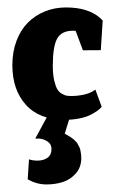

<svg xmlns="http://www.w3.org/2000/svg" viewBox="-20 -310 299 508"><path d="M103 178Q126 178 146 171.7Q166 165.3 180.5 149Q195 132.7 195 108.7Q195 102.3 194.2 96.7Q193.3 91 192.5 86.7Q191.7 82.3 189.2 77.8Q186.7 73.3 185.5 70.7Q184.3 68 180.5 64.3Q176.7 60.7 175.5 59.3Q174.3 58 169.5 54.7Q164.7 51.3 163.7 50.8Q162.7 50.3 157.2 47.2Q151.7 44 151.3 43.7L167.3 -8H108.3L73.3 56.7H84.3Q96 57.7 106.2 64.7Q116.3 71.7 116.3 84Q116.3 99.7 105.8 107.3Q95.3 115 78.7 115Q67.7 115 56.7 111.7L53.3 164.3Q76.7 178 103 178ZM249 -27.7 232.3 -73Q221 -64 203.5 -60Q186 -56 169.3 -56Q162 -56 157 -56.7Q152 -57.3 144.2 -61.7Q136.3 -66 131.7 -73.8Q127 -81.7 123.3 -97.5Q119.7 -113.3 119.7 -135.7Q119.7 -187 131.2 -207.8Q142.7 -228.7 173 -228.7Q177.7 -228.7 180.3 -228L199.3 -177L246.7 -177.3L251.7 -255.7Q251.7 -255.7 244.7 -262.7Q212.7 -290.3 154.7 -290.3Q124.7 -290.3 98.8 -279.8Q73 -269.3 53.8 -250.2Q34.7 -231 23.7 -202Q12.7 -173 12.7 -137.7Q12.7 -72.3 48.5 -32.7Q84.3 7 152 7Q172 7 189.5 3.5Q207 0 217.5 -5.2Q228 -10.3 235.5 -15.5Q243 -20.7 246 -24Z"/></svg>

Font: Jomhuria
Style: Regular
Weight: 400
Designer: Arabic design by Kourosh Beigpour, Latin design by Eben Sorkin, engineering by Lasse Fister and Khaled Hosney
Version: Version 1.0010